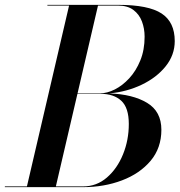

<svg xmlns="http://www.w3.org/2000/svg" viewBox="-66 -770 739 790"><path d="M276 0H-46V-3H44.8L218.2 -747H129V-750H421Q544.8 -750 598.9 -714.5Q653 -679 653 -601Q653 -543.9 615.9 -497.5Q578.8 -451.1 517.4 -421.6Q456 -392.1 383.2 -385.6Q480.1 -382.4 539.1 -346.9Q598 -311.5 598 -236Q598 -161 553.6 -108.2Q509.1 -55.5 435.8 -27.8Q362.5 0 276 0ZM420 -747H337.2L253.1 -386H346Q374.5 -386 406.3 -401.9Q438.1 -417.9 466 -448.1Q493.9 -478.4 511.4 -521.5Q529 -564.6 529 -619Q529 -652.5 518 -681.7Q507 -710.9 483 -728.9Q459 -747 420 -747ZM464 -260Q464 -326.8 433 -355.4Q402 -384 348 -384H252.6L163.8 -3H276Q331.5 -3 373.9 -39.6Q416.2 -76.1 440.1 -134.8Q464 -193.5 464 -260Z"/></svg>

Font: Bodoni* 72 Medium
Style: Italic
Weight: 500
Italic angle: -13°
Version: Version 1.002; ttfautohint (v0.97) -l 8 -r 50 -G 200 -x 14 -